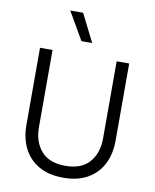

<svg xmlns="http://www.w3.org/2000/svg" viewBox="-105 -1073 938 1162"><g transform="rotate(10 364.0 -492.0)"><path d="M330 -823 231 -994H310L396 -823ZM364 10Q275 10 214 -25Q153 -60 121.5 -122Q90 -184 90 -266V-740H167V-266Q167 -176 216 -119.5Q265 -63 364 -63Q463 -63 512 -119.5Q561 -176 561 -266V-740H638V-266Q638 -184 606.5 -122Q575 -60 514 -25Q453 10 364 10Z"/></g></svg>

Font: Be Vietnam Pro Light
Style: Regular
Weight: 300
Designer: Lam Bao, Tony Le, Vietanh Nguyen
Foundry: Yellow Type Foundry
Version: Version 1.002; ttfautohint (v1.8.3)